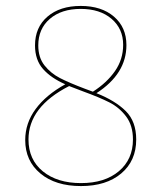

<svg xmlns="http://www.w3.org/2000/svg" viewBox="-20 -624 536 647"><path d="M439 -154Q439 -82 388.5 -39.5Q338 3 253 3Q167 3 116 -39.5Q65 -82 65 -152Q65 -209 100 -256.5Q135 -304 200 -340Q152 -361 125 -391.5Q98 -422 98 -471Q98 -532 140 -568Q182 -604 252 -604Q322 -604 364 -568Q406 -532 406 -472Q406 -375 305 -310Q368 -285 403.5 -250Q439 -215 439 -154ZM266 -325 293 -315Q340 -345 367.5 -384.5Q395 -424 395 -473Q395 -527 356 -560.5Q317 -594 252 -594Q187 -594 148 -560.5Q109 -527 109 -471Q109 -430 130 -403.5Q151 -377 182 -361Q213 -345 266 -325ZM428 -154Q428 -201 405 -231.5Q382 -262 348.5 -279Q315 -296 260 -316L213 -334Q76 -264 76 -154Q76 -86 124.5 -46.5Q173 -7 253 -7Q333 -7 380.5 -47Q428 -87 428 -154Z"/></svg>

Font: Ysabeau SC Hairline
Style: Regular
Weight: 100
Designer: Christian Thalmann (Catharsis Fonts)
Version: Version 0.003